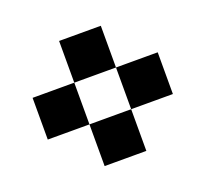

<svg xmlns="http://www.w3.org/2000/svg" viewBox="-94 -777 770 721"><g transform="rotate(-20 291.5 -417.0)"><path d="M41.7 -500H83.3V-458.3H41.7ZM83.3 -500H125V-458.3H83.3ZM125 -500H166.7V-458.3H125ZM166.7 -500H208.3V-458.3H166.7ZM166.7 -458.3H208.3V-416.7H166.7ZM166.7 -416.7H208.3V-375H166.7ZM166.7 -375H208.3V-333.3H166.7ZM125 -375H166.7V-333.3H125ZM83.3 -375H125V-333.3H83.3ZM41.7 -375H83.3V-333.3H41.7ZM41.7 -416.7H83.3V-375H41.7ZM41.7 -458.3H83.3V-416.7H41.7ZM83.3 -458.3H125V-416.7H83.3ZM125 -458.3H166.7V-416.7H125ZM125 -416.7H166.7V-375H125ZM83.3 -416.7H125V-375H83.3ZM208.3 -541.7H250V-500H208.3ZM208.3 -583.3H250V-541.7H208.3ZM208.3 -625H250V-583.3H208.3ZM208.3 -666.7H250V-625H208.3ZM250 -666.7H291.7V-625H250ZM291.7 -666.7H333.3V-625H291.7ZM291.7 -625H333.3V-583.3H291.7ZM333.3 -625H375V-583.3H333.3ZM333.3 -583.3H375V-541.7H333.3ZM333.3 -666.7H375V-625H333.3ZM333.3 -541.7H375V-500H333.3ZM291.7 -541.7H333.3V-500H291.7ZM250 -541.7H291.7V-500H250ZM250 -583.3H291.7V-541.7H250ZM250 -625H291.7V-583.3H250ZM291.7 -583.3H333.3V-541.7H291.7ZM500 -500H541.7V-458.3H500ZM458.3 -500H500V-458.3H458.3ZM416.7 -500H458.3V-458.3H416.7ZM416.7 -458.3H458.3V-416.7H416.7ZM416.7 -416.7H458.3V-375H416.7ZM416.7 -375H458.3V-333.3H416.7ZM375 -458.3H416.7V-416.7H375ZM375 -500H416.7V-458.3H375ZM458.3 -375H500V-333.3H458.3ZM500 -375H541.7V-333.3H500ZM500 -416.7H541.7V-375H500ZM500 -458.3H541.7V-416.7H500ZM458.3 -458.3H500V-416.7H458.3ZM458.3 -416.7H500V-375H458.3ZM208.3 -333.3H250V-291.7H208.3ZM250 -333.3H291.7V-291.7H250ZM291.7 -333.3H333.3V-291.7H291.7ZM333.3 -333.3H375V-291.7H333.3ZM333.3 -291.7H375V-250H333.3ZM333.3 -250H375V-208.3H333.3ZM333.3 -208.3H375V-166.7H333.3ZM291.7 -208.3H333.3V-166.7H291.7ZM250 -208.3H291.7V-166.7H250ZM208.3 -208.3H250V-166.7H208.3ZM208.3 -250H250V-208.3H208.3ZM208.3 -291.7H250V-250H208.3ZM250 -291.7H291.7V-250H250ZM291.7 -291.7H333.3V-250H291.7ZM291.7 -250H333.3V-208.3H291.7ZM250 -250H291.7V-208.3H250ZM375 -416.7H416.7V-375H375ZM375 -375H416.7V-333.3H375Z"/></g></svg>

Font: Yarndings 20
Style: Regular
Weight: 400
Designer: Sarah Cadigan-Fried
Version: Version 1.000; ttfautohint (v1.8.4.7-5d5b)